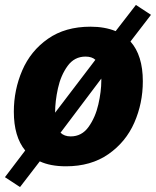

<svg xmlns="http://www.w3.org/2000/svg" viewBox="-25 -659 631 777"><path d="M586 -599 503 -491Q553 -435 553 -330Q553 -241 518.5 -162.5Q484 -84 413.5 -35Q343 14 242 14Q179 14 136 -6L56 98L-5 58L77 -50Q31 -106 31 -207Q31 -295 65 -374Q99 -453 169 -502Q239 -551 341 -551Q399 -551 443 -533L525 -639ZM198 -204V-203L361 -417Q347 -430 321 -430Q276 -430 248.5 -392Q221 -354 209.5 -301.5Q198 -249 198 -204ZM385 -333V-341L220 -122Q235 -107 261 -107Q306 -107 333.5 -145.5Q361 -184 373 -236.5Q385 -289 385 -333Z"/></svg>

Font: Bitter Pro ExtraBold
Style: Italic
Weight: 800
Italic angle: -9°
Designer: Sol Matas, and Bitter project Authors
Foundry: Sol Matas
Version: Version 1.010